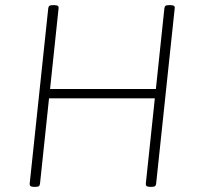

<svg xmlns="http://www.w3.org/2000/svg" viewBox="-20 -722 773 744"><path d="M110 2Q94 2 95 -10L167 -690Q168 -697 171.5 -699.5Q175 -702 184 -702H192Q209 -702 207 -690L174 -377H584L617 -690Q618 -697 621.5 -699.5Q625 -702 634 -702H642Q659 -702 657 -690L585 -10Q584 -3 580.5 -0.5Q577 2 568 2H560Q544 2 545 -10L580 -341H170L135 -10Q134 -3 130.5 -0.5Q127 2 118 2Z"/></svg>

Font: Asap Thin
Style: Italic
Weight: 250
Italic angle: -6°
Designer: Pablo Cosgaya
Foundry: Omnibus-Type
Version: Version 3.001